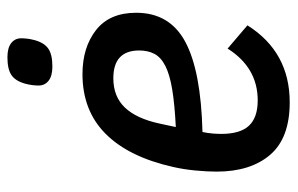

<svg xmlns="http://www.w3.org/2000/svg" viewBox="-158 -610 781 504"><g transform="rotate(-90 232.0 -358.5)"><path d="M215 12Q121 12 77 -39.5Q33 -91 33 -180Q33 -205 36 -236Q39 -267 45 -293Q71 -410 132 -471Q193 -532 289 -532Q359 -532 404.5 -496.5Q450 -461 450 -391Q450 -303 373.5 -262Q297 -221 137 -217Q134 -203 133 -190Q132 -177 132 -168Q132 -118 153.5 -95Q175 -72 220 -72Q306 -72 356 -151L417 -99Q347 12 215 12ZM278 -451Q230 -451 201 -420.5Q172 -390 159 -329L150 -287Q210 -290 249 -296.5Q288 -303 310.5 -314.5Q333 -326 342 -343Q351 -360 351 -383Q351 -451 278 -451ZM309 -611Q284 -611 271.5 -621Q259 -631 259 -647Q259 -654 260 -663Q261 -672 264 -683Q271 -708 286.5 -718.5Q302 -729 333 -729Q358 -729 370.5 -719Q383 -709 383 -693Q383 -686 382 -677Q381 -668 378 -657Q371 -632 355.5 -621.5Q340 -611 309 -611Z"/></g></svg>

Font: IBM Plex Sans Cond Medm
Style: Italic
Weight: 500
Width: 3
Italic angle: -11°
Designer: Mike Abbink, Paul van der Laan, Pieter van Rosmalen
Foundry: Bold Monday
Version: Version 1.3